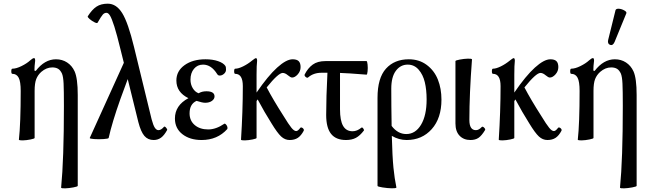

<svg xmlns="http://www.w3.org/2000/svg" viewBox="-20 -745 3498 1037"><path d="M310.1 269Q325.2 115.2 325.2 -172.9Q325.2 -256.8 323.5 -293.5Q321.8 -330.1 314.9 -347.2Q306.2 -366.2 293.7 -373.5Q281.2 -380.9 262.2 -380.9Q231 -380.9 203.1 -356.9Q184.6 -340.3 175.8 -318.1Q167 -295.9 167 -253.9V0Q167 3.9 144.8 8.3Q122.6 12.7 103.8 13.2Q85 13.7 82 9.8Q91.8 -77.6 91.8 -253.9Q91.8 -304.7 80.8 -325.4Q69.8 -346.2 46.9 -346.2Q41 -346.2 41 -360.1Q41 -374 46.9 -374Q67.9 -374 96.4 -388.2Q125 -402.3 143.1 -418.9Q156.7 -431.2 164.1 -431.2Q169.9 -431.2 169.9 -417Q166 -386.7 166 -363.8L172.9 -361.8Q221.2 -424.8 282.2 -424.8Q315.9 -424.8 342.3 -407.7Q368.7 -390.6 382.8 -359.9Q399.9 -322.3 399.9 -231.9V258.8Q399.9 262.7 376.5 267.1Q353 271.5 333 272.2Q313 272.9 310.1 269Z M464.8 0 648.9 -405.8 630.9 -478Q611.8 -557.1 597.7 -601.3Q583.5 -645.5 574.2 -660.6Q564.9 -675.8 555.2 -675.8Q543.9 -675.8 535.4 -666.5Q526.9 -657.2 506.8 -622.1Q504.4 -617.7 490.2 -624.8Q476.1 -631.8 463.9 -642.3Q451.7 -652.8 454.1 -657.2Q477.1 -693.4 501.2 -709.2Q525.4 -725.1 562 -725.1Q608.4 -725.1 640.1 -674.1Q671.9 -623 704.1 -490.2L798.8 -101.1Q807.6 -67.9 816.4 -54.9Q825.2 -42 835.9 -42Q850.1 -42 865.7 -60.1Q869.6 -64 877 -55.4Q884.3 -46.9 882.8 -43Q867.2 -14.2 849.9 -1.5Q832.5 11.2 810.1 11.2Q778.8 11.2 759.8 -11Q740.7 -33.2 727.1 -85.9L669.9 -317.9L629.9 -209Q585.4 -83.5 566.9 0Q565.9 4.4 539.8 6.1Q513.7 7.8 488.5 6.1Q463.4 4.4 464.8 0Z M1068.8 11.2Q1005.4 11.2 965.1 -20.3Q924.8 -51.8 924.8 -105Q924.8 -175.8 997.6 -214.8Q932.6 -246.6 932.6 -310.1Q932.6 -361.3 976.8 -393.1Q1021 -424.8 1089.8 -424.8Q1128.4 -424.8 1157.7 -414.8Q1187 -404.8 1197.8 -388.2Q1200.7 -384.3 1200.7 -368.2Q1200.7 -356 1189.9 -346.4Q1179.2 -336.9 1166.5 -336.9Q1157.7 -336.9 1152.8 -345.2Q1121.1 -396 1076.7 -396Q1046.4 -396 1027.6 -373.3Q1008.8 -350.6 1008.8 -314.9Q1008.8 -289.1 1021 -268.8Q1033.2 -248.5 1052.7 -241.2Q1070.3 -252 1094.7 -252Q1138.7 -252 1138.7 -224.1Q1138.7 -210.4 1124.8 -200.2Q1110.8 -189.9 1087.9 -189.9Q1073.2 -189.9 1041.5 -200.2Q1003.9 -183.1 1003.9 -132.8Q1003.9 -93.3 1031.7 -69.6Q1059.6 -45.9 1104.5 -45.9Q1146.5 -45.9 1190.9 -76.2Q1194.8 -79.1 1200.2 -73.2Q1205.6 -67.4 1207.8 -60.1Q1210 -52.7 1207.5 -47.9Q1154.3 11.2 1068.8 11.2Z M1281.7 9.8Q1291.5 -145 1291.5 -279.8Q1291.5 -346.2 1250.5 -346.2Q1244.6 -346.2 1244.6 -360.1Q1244.6 -374 1250.5 -374Q1267.6 -374 1293 -386.5Q1318.4 -398.9 1342.8 -418.9Q1358.4 -431.2 1361.8 -431.2Q1368.7 -431.2 1368.7 -417Q1365.7 -393.1 1365.7 -341.8V-245.1Q1427.2 -335 1476.8 -379.9Q1526.4 -424.8 1560.5 -424.8Q1583 -424.8 1593.3 -414.6Q1603.5 -404.3 1603.5 -382.8Q1603.5 -360.4 1588.1 -343.3Q1572.8 -326.2 1557.6 -326.2Q1549.3 -326.2 1534.7 -338.6Q1520 -351.1 1506.8 -351.1Q1483.4 -351.1 1420.4 -272.9Q1455.1 -206.5 1511.7 -118.2Q1539.1 -73.2 1553.7 -55.2Q1568.4 -37.1 1579.6 -37.1Q1589.4 -37.1 1602.5 -55.2Q1605.5 -57.6 1610.4 -55.9Q1615.2 -54.2 1619.1 -48.8Q1623 -43.5 1620.6 -39.1Q1606.4 -12.2 1588.6 -0.5Q1570.8 11.2 1544.4 11.2Q1519 11.2 1498.5 -7.8Q1478 -26.9 1446.8 -78.1Q1408.2 -139.2 1371.6 -208L1365.7 -199.2V0Q1365.7 3.9 1343.8 8.3Q1321.8 12.7 1303 13.2Q1284.2 13.7 1281.7 9.8Z M1848.6 11.2Q1794.4 11.2 1768.1 -22Q1741.7 -55.2 1741.7 -124Q1741.7 -218.8 1748.5 -352.1H1717.3Q1673.3 -352.1 1644.5 -327.1Q1639.6 -322.3 1631.3 -329.1Q1623 -335.9 1625.5 -342.8Q1643.1 -377.4 1669.2 -396.2Q1695.3 -415 1737.3 -415H1959.5Q1963.4 -415 1965.3 -396.5Q1967.3 -377.9 1965.3 -359.6Q1963.4 -341.3 1959.5 -341.8Q1856 -350.1 1816.4 -351.1V-154.8Q1816.4 -94.2 1833 -65.2Q1849.6 -36.1 1884.3 -36.1Q1908.7 -36.1 1931.6 -55.2Q1936.5 -59.1 1942.1 -50.8Q1947.8 -42.5 1945.3 -40Q1924.3 -12.2 1902.3 -0.5Q1880.4 11.2 1848.6 11.2Z M2121.1 268.1Q2118.2 272.5 2095.5 272Q2072.8 271.5 2045.9 267.3Q2019 263.2 2019 258.8V-216.8Q2019 -323.7 2064.7 -374.3Q2110.4 -424.8 2188 -424.8Q2244.1 -424.8 2284.9 -394.3Q2325.7 -363.8 2345 -315.2Q2364.3 -266.6 2364.3 -207Q2364.3 -106.4 2311.8 -47.6Q2259.3 11.2 2176.3 11.2Q2134.3 11.2 2096.2 -11.2Q2099.1 101.1 2105 160.2Q2110.8 219.2 2121.1 268.1ZM2093.3 -266.1Q2093.3 -175.3 2095.2 -64.9Q2128.4 -21 2174.3 -21Q2223.6 -21 2253.9 -71Q2284.2 -121.1 2284.2 -208Q2284.2 -260.3 2274.4 -301Q2264.6 -341.8 2241 -368.9Q2217.3 -396 2182.1 -396Q2143.1 -396 2118.2 -362.8Q2093.3 -329.6 2093.3 -266.1Z M2521 11.2Q2484.4 11.2 2462.2 -12Q2439.9 -35.2 2439.9 -78.1V-415Q2439.9 -418.9 2463.4 -423.3Q2486.8 -427.7 2506.6 -428.2Q2526.4 -428.7 2529.3 -424.8Q2515.1 -237.8 2515.1 -97.2Q2515.1 -42 2550.3 -42Q2566.4 -42 2582 -59.1Q2586.9 -63.5 2594.7 -55.7Q2602.5 -47.9 2600.1 -43Q2582 -12.7 2564.7 -0.7Q2547.4 11.2 2521 11.2Z M2673.8 9.8Q2683.6 -145 2683.6 -279.8Q2683.6 -346.2 2642.6 -346.2Q2636.7 -346.2 2636.7 -360.1Q2636.7 -374 2642.6 -374Q2659.7 -374 2685.1 -386.5Q2710.4 -398.9 2734.9 -418.9Q2750.5 -431.2 2753.9 -431.2Q2760.7 -431.2 2760.7 -417Q2757.8 -393.1 2757.8 -341.8V-245.1Q2819.3 -335 2868.9 -379.9Q2918.5 -424.8 2952.6 -424.8Q2975.1 -424.8 2985.4 -414.6Q2995.6 -404.3 2995.6 -382.8Q2995.6 -360.4 2980.2 -343.3Q2964.8 -326.2 2949.7 -326.2Q2941.4 -326.2 2926.8 -338.6Q2912.1 -351.1 2898.9 -351.1Q2875.5 -351.1 2812.5 -272.9Q2847.2 -206.5 2903.8 -118.2Q2931.2 -73.2 2945.8 -55.2Q2960.4 -37.1 2971.7 -37.1Q2981.4 -37.1 2994.6 -55.2Q2997.6 -57.6 3002.4 -55.9Q3007.3 -54.2 3011.2 -48.8Q3015.1 -43.5 3012.7 -39.1Q2998.5 -12.2 2980.7 -0.5Q2962.9 11.2 2936.5 11.2Q2911.1 11.2 2890.6 -7.8Q2870.1 -26.9 2838.9 -78.1Q2800.3 -139.2 2763.7 -208L2757.8 -199.2V0Q2757.8 3.9 2735.8 8.3Q2713.9 12.7 2695.1 13.2Q2676.3 13.7 2673.8 9.8Z M3299.3 -518.1Q3290 -497.1 3275.1 -502.7Q3260.3 -508.3 3264.6 -528.8L3304.7 -690.9Q3308.6 -698.7 3323 -697.8Q3337.4 -696.8 3351.8 -688.7Q3366.2 -680.7 3362.8 -672.9ZM3328.6 269Q3343.8 115.2 3343.8 -172.9Q3343.8 -256.8 3342 -293.5Q3340.3 -330.1 3333.5 -347.2Q3324.7 -366.2 3312.3 -373.5Q3299.8 -380.9 3280.8 -380.9Q3249.5 -380.9 3221.7 -356.9Q3203.1 -340.3 3194.3 -318.1Q3185.5 -295.9 3185.5 -253.9V0Q3185.5 3.9 3163.3 8.3Q3141.1 12.7 3122.3 13.2Q3103.5 13.7 3100.6 9.8Q3110.4 -77.6 3110.4 -253.9Q3110.4 -304.7 3099.4 -325.4Q3088.4 -346.2 3065.4 -346.2Q3059.6 -346.2 3059.6 -360.1Q3059.6 -374 3065.4 -374Q3086.4 -374 3115 -388.2Q3143.6 -402.3 3161.6 -418.9Q3175.3 -431.2 3182.6 -431.2Q3188.5 -431.2 3188.5 -417Q3184.6 -386.7 3184.6 -363.8L3191.4 -361.8Q3239.7 -424.8 3300.8 -424.8Q3334.5 -424.8 3360.8 -407.7Q3387.2 -390.6 3401.4 -359.9Q3418.5 -322.3 3418.5 -231.9V258.8Q3418.5 262.7 3395 267.1Q3371.6 271.5 3351.6 272.2Q3331.5 272.9 3328.6 269Z"/></svg>

Font: Junicode SmCond
Style: Regular
Weight: 400
Width: 4
Designer: Peter S. Baker
Version: Version 2.206